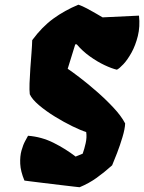

<svg xmlns="http://www.w3.org/2000/svg" viewBox="-20 -776 605 806"><path d="M314.5 9.8Q315.9 10.3 292.5 7.6Q269 4.9 233.9 0.7Q198.7 -3.4 163.3 -7.8Q127.9 -12.2 104.5 -15.1Q81.1 -18.1 82.5 -18.1Q66.4 -56.6 64.9 -88.4Q63.5 -120.1 70.3 -144.3Q77.1 -168.5 85.7 -184.1Q94.2 -199.7 97.7 -206.1Q154.8 -201.7 205.3 -176.3Q255.9 -150.9 297.4 -118.7L327.1 -130.9Q334 -149.9 339.6 -174.8Q345.2 -199.7 341.8 -221.7Q319.8 -228.5 284.2 -245.8Q248.5 -263.2 210.7 -286.4Q172.9 -309.6 143.6 -334.5Q114.3 -359.4 105 -380.4Q103 -397 104 -426.3Q105 -455.6 107.4 -489.5Q109.9 -523.4 112.3 -554.9Q114.7 -586.4 115.2 -607.4Q156.2 -663.1 203.9 -697.8Q251.5 -732.4 309.1 -756.3Q325.2 -751 345.5 -740.2Q365.7 -729.5 383.5 -719Q401.4 -708.5 410.6 -703.1L563.5 -710.4Q568.4 -664.1 558.6 -624.8Q548.8 -585.4 532.2 -555.4Q515.6 -525.4 498.3 -506.8Q481 -488.3 470.7 -483.4Q449.2 -488.3 418.7 -502.7Q388.2 -517.1 357.2 -539.3Q326.2 -561.5 302.2 -589.8H295.9L264.2 -487.3Q281.2 -476.1 314.2 -450.9Q347.2 -425.8 385 -392.8Q422.9 -359.9 455.8 -324.7Q488.8 -289.6 505.4 -257.8Q504.4 -234.4 494.1 -200.2Q483.9 -166 471.4 -133.5Q459 -101.1 450.7 -82Q418 -52.7 385.7 -29.5Q353.5 -6.3 314.5 9.8Z"/></svg>

Font: Fruktur
Style: Italic
Weight: 400
Italic angle: -8°
Designer: Viktoriya Grabowska, Eben Sorkin
Foundry: Viktoriya Grabowska
Version: Version 1.008; ttfautohint (v1.8.4.7-5d5b)